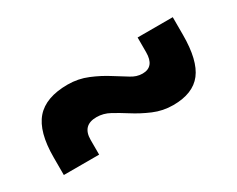

<svg xmlns="http://www.w3.org/2000/svg" viewBox="-47 -622 680 552"><g transform="rotate(-30 293.0 -346.0)"><path d="M43.9 -227.5V-286.1Q43.9 -370.6 77.1 -408.9Q110.4 -447.3 183.1 -447.3Q217.8 -447.3 249 -434.3Q280.3 -421.4 307.6 -403.8Q329.1 -390.6 347.7 -378.9Q366.2 -366.7 386.2 -366.7Q425.3 -366.7 425.3 -415V-463.9H542V-405.3Q542 -320.8 512.5 -282.5Q482.9 -244.1 417.5 -244.1Q383.3 -244.1 352.8 -257.1Q322.3 -270 294.9 -287.6Q272.5 -301.8 251.7 -313.2Q231 -324.7 208 -324.7Q161.1 -324.7 161.1 -276.4V-227.5Z"/></g></svg>

Font: CaskaydiaCove NF SemiBold
Style: Regular
Weight: 600
Designer: Aaron Bell
Foundry: Saja Typeworks
Version: Version 2111.001; VTT 6.35;Nerd Fonts 3.2.1